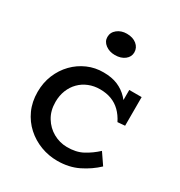

<svg xmlns="http://www.w3.org/2000/svg" viewBox="-171 -825 895 957"><g transform="rotate(30 276.5 -346.5)"><path d="M296.9 14.5Q247.2 14.5 201.4 -2.8Q155.5 -20.2 119.2 -52.8Q82.9 -85.5 61.9 -131.5Q40.9 -177.6 40.9 -234.4Q40.9 -287.7 59.6 -333.1Q78.4 -378.5 111.2 -412.3Q144 -446 186.9 -464.7Q229.9 -483.5 278.2 -483Q325.6 -483 359.9 -468.5Q394.3 -453.9 419.6 -427.2Q444.9 -400.5 463.2 -363.3L431.9 -370.6V-471H503.1V-306.2L461.1 -302.7Q444.8 -335.3 422.4 -357.2Q400.1 -379.1 370.9 -390.3Q341.6 -401.4 305.1 -401.4Q270.5 -401.4 241 -389.5Q211.4 -377.7 189.5 -355.6Q167.5 -333.5 155.3 -303Q143.1 -272.4 143.1 -235.5Q143.1 -185.4 165.9 -148.1Q188.6 -110.8 225.4 -90.2Q262.2 -69.7 303.5 -69.2Q356.4 -68.3 394.6 -88.8Q432.8 -109.3 465.9 -140L509.8 -75.7Q469.5 -37.5 416.6 -11.5Q363.7 14.5 296.9 14.5ZM282.1 -585.7Q250.2 -585.7 227.7 -602.8Q205.3 -619.8 205.3 -645.4Q205.3 -672.5 227.7 -690.3Q250.2 -708 282 -708Q317.1 -708 338.7 -690.3Q360.3 -672.5 360.3 -645.4Q360.3 -619.8 338.6 -602.8Q316.9 -585.7 282.1 -585.7Z"/></g></svg>

Font: BioRhyme ExtraBold
Style: Regular
Weight: 800
Designer: Aoife Mooney
Foundry: Aoife Mooney Type
Version: Version 1.600;gftools[0.9.33]